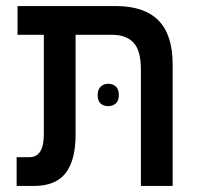

<svg xmlns="http://www.w3.org/2000/svg" viewBox="-20 -615 662 635"><path d="M446 0V-385Q446 -448 421.5 -474Q397 -500 350 -500H38V-595H362Q457 -595 504 -547.5Q551 -500 551 -402V0ZM35 0V-95H76Q101 -95 113 -114Q125 -133 125 -171V-558H230V-170Q230 -85 197 -42.5Q164 0 92 0ZM303 -301Q303 -319 313 -328.5Q323 -338 338 -338Q353 -338 363 -329Q373 -320 373 -301Q373 -282 363 -273Q353 -264 338 -264Q323 -264 313 -272.5Q303 -281 303 -301Z"/></svg>

Font: Noto Sans Hebrew SemiCondensed Medium
Style: Regular
Weight: 500
Width: 4
Designer: Monotype Design Team
Foundry: Monotype Imaging Inc.
Version: Version 2.003